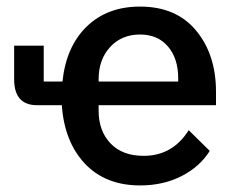

<svg xmlns="http://www.w3.org/2000/svg" viewBox="-20 -552 711 584"><path d="M406 12Q301 12 238.5 -54Q176 -120 168 -232H93Q23 -232 23 -311V-413H113V-304H170Q181 -410 243.5 -471Q306 -532 406 -532Q516 -532 576.5 -459Q637 -386 637 -273V-232H280V-215Q280 -154 316 -116Q352 -78 417 -78Q505 -78 554 -156L618 -93Q588 -45 532.5 -16.5Q477 12 406 12ZM406 -447Q350 -447 315 -409Q280 -371 280 -311V-304H522V-314Q522 -374 491 -410.5Q460 -447 406 -447Z"/></svg>

Font: IBM Plex Sans Medm
Style: Regular
Weight: 500
Designer: Mike Abbink, Paul van der Laan, Pieter van Rosmalen
Foundry: Bold Monday
Version: Version 3.005